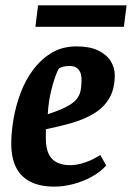

<svg xmlns="http://www.w3.org/2000/svg" viewBox="-20 -686 492 716"><path d="M183 10Q130 10 94 -8Q58 -26 40 -61.5Q22 -97 22 -150Q22 -193 30.5 -242.5Q39 -292 57 -340Q75 -388 104.5 -427Q134 -466 173.5 -489.5Q213 -513 266 -513Q314 -513 345.5 -498Q377 -483 392.5 -458.5Q408 -434 408 -406Q408 -355 388 -320.5Q368 -286 332.5 -264Q297 -242 251 -228.5Q205 -215 151 -204V-169Q151 -133 162 -111Q173 -89 193.5 -79.5Q214 -70 242 -70Q267 -70 296.5 -80Q326 -90 354 -108L376 -69Q356 -46 324 -28Q292 -10 255 0Q218 10 183 10ZM158 -260Q201 -274 227 -287.5Q253 -301 265 -315.5Q277 -330 280.5 -347.5Q284 -365 284 -388Q284 -407 278.5 -418Q273 -429 263.5 -434.5Q254 -440 239 -440Q226 -440 215 -437Q204 -434 200 -431Q194 -422 185.5 -398.5Q177 -375 169 -340Q161 -305 158 -260ZM112 -586 122 -666H452L442 -586Z"/></svg>

Font: Faustina Light
Style: Bold Italic
Weight: 700
Italic angle: -8°
Version: Version 1.200